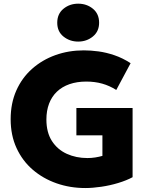

<svg xmlns="http://www.w3.org/2000/svg" viewBox="-20 -982 792 1018"><path d="M432 15Q351.5 15 280 -10Q208.5 -35 153.8 -82Q99 -129 67.8 -196.8Q36.5 -264.5 36.5 -350Q36.5 -434.5 66.5 -502Q96.5 -569.5 150 -617Q203.5 -664.5 273.8 -689.8Q344 -715 424.5 -715Q461 -715 502 -709.5Q543 -704 586.5 -689.2Q630 -674.5 672.5 -647L596.5 -505Q561 -527.5 522 -538.5Q483 -549.5 437.5 -549.5Q388 -549.5 348.5 -535.8Q309 -522 281.8 -496Q254.5 -470 240.2 -432.5Q226 -395 226 -348.5Q226 -280 255.2 -234.5Q284.5 -189 334 -166.5Q383.5 -144 443.5 -144Q464.5 -144 485 -147.2Q505.5 -150.5 523 -155.5V-264.5H385V-409.5H683V-42.5Q650.5 -25 606.8 -11.8Q563 1.5 517 8.2Q471 15 432 15ZM394.5 -761.5Q350 -761.5 316.8 -788Q283.5 -814.5 283.5 -861.5Q283.5 -908.5 316.5 -935.5Q349.5 -962.5 394.5 -962.5Q440 -962.5 472.8 -935.5Q505.5 -908.5 505.5 -861.5Q505.5 -815.5 472.5 -788.5Q439.5 -761.5 394.5 -761.5Z"/></svg>

Font: Geologica Roman ExtraBold
Style: Regular
Weight: 800
Designer: Sindre Bremnes, Frode Helland
Foundry: Monokrom Skriftforlag AS
Version: Version 1.010;gftools[0.9.28]